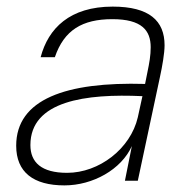

<svg xmlns="http://www.w3.org/2000/svg" viewBox="-20 -547 548 581"><path d="M321 -527C191 -527 126 -461 103 -374H146C174 -456 229 -489 320 -489C409 -489 436 -455 436 -404C436 -379 432 -357 426 -328L419 -293C180 -300 29 -247 29 -106C29 -26 81 14 175 14C261 14 347 -34 379 -105L358 0H397L464 -314C471 -346 478 -386 478 -410C478 -484 432 -527 321 -527ZM72 -108C72 -242 240 -264 411 -256L397 -192C375 -97 280 -24 183 -24C105 -24 72 -56 72 -108Z"/></svg>

Font: Nacelle UltraLight
Style: Italic
Weight: 200
Italic angle: -12°
Designer: Sora Sagano
Foundry: Sora Sagano
Version: Version 1.000;FEAKit 1.0